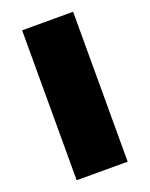

<svg xmlns="http://www.w3.org/2000/svg" viewBox="-132 -758 646 828"><g transform="rotate(-20 191.0 -344.0)"><path d="M74 0V-688H308V0Z"/></g></svg>

Font: Archivo SemiBold SemiExpanded Black
Style: Regular
Weight: 900
Width: 6
Version: Version 2.001